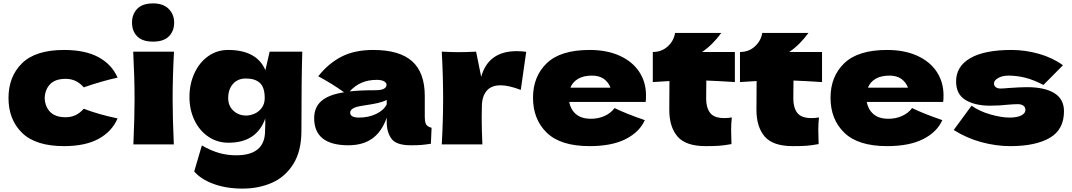

<svg xmlns="http://www.w3.org/2000/svg" viewBox="-20 -850 6312 1130"><path d="M366 -160Q399 -160 425 -172.5Q451 -185 473 -210Q558 -177 672 -153Q639 -76 560.5 -33Q482 10 357 10Q190 10 110 -68Q30 -146 30 -273Q30 -400 110 -478Q190 -556 357 -556Q482 -556 560.5 -513Q639 -470 672 -393Q583 -374 473 -336Q451 -361 425 -373.5Q399 -386 366 -386Q306 -386 275.5 -355Q245 -324 243 -273Q245 -222 275.5 -191Q306 -160 366 -160Z M757 -717Q757 -766 787.5 -798Q818 -830 881 -830Q941 -830 973 -797.5Q1005 -765 1005 -717Q1005 -667 974 -636Q943 -605 881 -605Q818 -605 787.5 -636Q757 -667 757 -717ZM765 0Q772 -161 772 -266Q772 -391 764 -546H1004Q996 -397 996 -266Q996 -156 1003 0Z M1567 -546H1759Q1754 -382 1754 -80Q1754 39 1706.5 115Q1659 191 1581 225.5Q1503 260 1407 260Q1312 260 1237 232.5Q1162 205 1123 159L1168 6Q1222 37 1270 50.5Q1318 64 1370 64Q1540 64 1540 -80Q1540 -101 1541 -110Q1541 -116 1541.5 -126Q1542 -136 1541 -152Q1490 -10 1325 -10Q1258 -10 1205.5 -46Q1153 -82 1124 -143.5Q1095 -205 1095 -279Q1095 -355 1124 -418.5Q1153 -482 1205 -519Q1257 -556 1322 -556Q1491 -556 1542 -437ZM1538 -273Q1538 -335 1510 -361.5Q1482 -388 1427 -388Q1379 -388 1351 -356Q1323 -324 1323 -273Q1323 -227 1353.5 -198.5Q1384 -170 1429 -170Q1452 -170 1477 -180.5Q1502 -191 1520 -214.5Q1538 -238 1538 -273Z M2480 -166Q2480 -132 2488 -118Q2496 -104 2520 -98L2516 -4Q2484 1 2460.5 3Q2437 5 2398 5Q2312 5 2284 -33.5Q2256 -72 2256 -132V-157Q2227 -75 2171.5 -35Q2116 5 2030 5Q1930 5 1879.5 -35Q1829 -75 1829 -154Q1829 -219 1872 -256Q1915 -293 2005 -307Q1929 -361 1853 -401Q1913 -477 1990 -516.5Q2067 -556 2177 -556Q2331 -556 2405.5 -489.5Q2480 -423 2480 -285ZM2038 -312Q2098 -319 2188 -319Q2225 -319 2240 -328Q2255 -337 2255 -351Q2255 -363 2240 -371.5Q2225 -380 2198 -380Q2147 -380 2108 -363Q2069 -346 2038 -312ZM2256 -236V-262Q2232 -250 2203 -243.5Q2174 -237 2133 -231L2097 -225Q2041 -214 2041 -187Q2041 -158 2093 -158Q2149 -158 2194 -179.5Q2239 -201 2256 -236Z M2812 -398Q2854 -549 3021 -549Q3050 -549 3077 -545L3045 -321Q2973 -348 2927 -348Q2870 -348 2843 -314Q2816 -280 2816 -223V-224L2815 -158Q2815 -87 2819 0H2580Q2588 -144 2588 -272Q2588 -400 2580 -546Q2646 -543 2681 -543Q2718 -543 2782 -546Z M3656 -250H3330Q3338 -206 3369.5 -178.5Q3401 -151 3459 -151Q3501 -151 3538 -167.5Q3575 -184 3597 -214Q3664 -181 3775 -143Q3744 -73 3662.5 -31.5Q3581 10 3450 10Q3280 10 3198.5 -68.5Q3117 -147 3117 -275Q3117 -400 3198 -478Q3279 -556 3450 -556Q3552 -556 3627 -522Q3702 -488 3742 -427.5Q3782 -367 3782 -289Q3782 -263 3780 -250ZM3337 -334H3573Q3561 -366 3534 -385.5Q3507 -405 3464 -405Q3414 -405 3382 -386Q3350 -367 3337 -334Z M4305 -367Q4213 -373 4137 -376L4136 -270Q4136 -216 4159.5 -185.5Q4183 -155 4243 -155Q4266 -155 4287 -159Q4283 -122 4283 -84Q4283 -66 4285 -2Q4241 6 4211 8Q4181 10 4133 10Q4016 10 3967.5 -46.5Q3919 -103 3919 -204L3920 -373Q3873 -371 3822 -367V-544Q3874 -544 3910 -577Q3946 -610 3953 -656H4225Q4174 -586 4112 -544H4305Z M4818 -367Q4726 -373 4650 -376L4649 -270Q4649 -216 4672.5 -185.5Q4696 -155 4756 -155Q4779 -155 4800 -159Q4796 -122 4796 -84Q4796 -66 4798 -2Q4754 6 4724 8Q4694 10 4646 10Q4529 10 4480.5 -46.5Q4432 -103 4432 -204L4433 -373Q4386 -371 4335 -367V-544Q4387 -544 4423 -577Q4459 -610 4466 -656H4738Q4687 -586 4625 -544H4818Z M5407 -250H5081Q5089 -206 5120.5 -178.5Q5152 -151 5210 -151Q5252 -151 5289 -167.5Q5326 -184 5348 -214Q5415 -181 5526 -143Q5495 -73 5413.5 -31.5Q5332 10 5201 10Q5031 10 4949.5 -68.5Q4868 -147 4868 -275Q4868 -400 4949 -478Q5030 -556 5201 -556Q5303 -556 5378 -522Q5453 -488 5493 -427.5Q5533 -367 5533 -289Q5533 -263 5531 -250ZM5088 -334H5324Q5312 -366 5285 -385.5Q5258 -405 5215 -405Q5165 -405 5133 -386Q5101 -367 5088 -334Z M5593 -85 5698 -228Q5744 -195 5809 -176.5Q5874 -158 5921 -158Q5966 -158 5990.5 -170.5Q6015 -183 6015 -203Q6015 -219 6003 -228Q5991 -237 5970 -237Q5957 -237 5940.5 -236Q5924 -235 5914 -234Q5862 -228 5807 -228Q5718 -228 5662.5 -261.5Q5607 -295 5607 -371Q5607 -459 5690 -507.5Q5773 -556 5934 -556Q6013 -556 6093.5 -533.5Q6174 -511 6236 -466L6121 -350Q6064 -380 6014.5 -392.5Q5965 -405 5915 -405Q5880 -405 5855 -391Q5830 -377 5830 -359Q5830 -345 5840.5 -337Q5851 -329 5868 -329Q5885 -329 5915 -332Q5988 -337 6024 -337Q6128 -337 6185 -302Q6242 -267 6242 -195Q6242 -87 6158 -38.5Q6074 10 5926 10Q5842 10 5755.5 -13.5Q5669 -37 5593 -85Z"/></svg>

Font: Dela Gothic One
Style: Regular
Weight: 400
Designer: aratakana
Foundry: aratakana
Version: Version 1.004